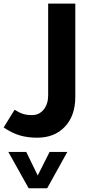

<svg xmlns="http://www.w3.org/2000/svg" viewBox="-60 -515 518 1053"><path d="M144 240.2Q92.8 240.2 50 228Q7.3 215.8 -40 184.1L20 86.9Q46.4 103.5 66.7 109.9Q86.9 116.2 115.2 116.2Q155.3 116.2 179.7 85.7Q204.1 55.2 204.1 8.8V-495.1H353V16.1Q353 119.1 296.1 179.7Q239.3 240.2 144 240.2ZM309.1 318.4 198.7 517.6H97.2L-14.2 318.4H84L147 447.3L211.9 318.4Z"/></svg>

Font: Droid Arabic Kufi
Style: Bold
Weight: 700
Designer: Pascal Zoghbi
Foundry: Irfont.ir
Version: Version 1.00 February 28, 2013, initial release